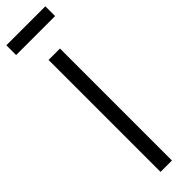

<svg xmlns="http://www.w3.org/2000/svg" viewBox="-320 -888 873 873"><g transform="rotate(-45 116.5 -451.5)"><path d="M-8.7 -840V-902.7H242V-840ZM80 0V-720H153.3V0Z"/></g></svg>

Font: Vela Sans GX ExtLt
Style: Regular
Weight: 200
Designer: Principal design: Mikhail Sharanda - project Manrope.
Design modification: Ravid Balaliev
Foundry: Mikhail Sharanda
Version: Version 1.001